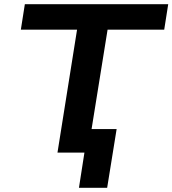

<svg xmlns="http://www.w3.org/2000/svg" viewBox="-20 -725 819 912"><path d="M355 167 381 0H253L346 -584H79L98 -705H779L760 -584H491L415 -112H534L489 167Z"/></svg>

Font: Nunito Sans 7pt SemiExpanded
Style: Bold Italic
Weight: 700
Width: 6
Italic angle: -9°
Designer: Vernon Adams
Foundry: Vernon Adams
Version: Version 3.101;gftools[0.9.27]